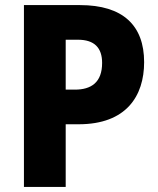

<svg xmlns="http://www.w3.org/2000/svg" viewBox="-20 -734 621 754"><path d="M294 -714H74V0H238V-246H289C476 -246 546 -357 546 -490C546 -634 463 -714 294 -714ZM286 -578C351 -578 381 -546 381 -487C381 -410 338 -382 274 -382H238V-578Z"/></svg>

Font: Noto Sans Lao SemiCondensed ExtraBold
Style: Regular
Weight: 800
Width: 4
Designer: Monotype Design Team
Foundry: Monotype Imaging Inc.
Version: Version 2.003